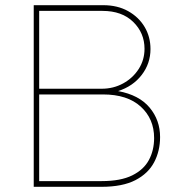

<svg xmlns="http://www.w3.org/2000/svg" viewBox="-20 -720 692 740"><path d="M110 0V-700H378Q433 -700 474 -677Q515 -654 537.5 -616Q560 -578 560 -531Q560 -475 526 -431Q492 -387 435 -369Q516 -354 556.5 -305.5Q597 -257 597 -192Q597 -138 574 -94.5Q551 -51 501.5 -25.5Q452 0 371 0ZM131 -378H372Q417 -378 454.5 -398.5Q492 -419 514.5 -454Q537 -489 537 -532Q537 -593 493.5 -635.5Q450 -678 375 -678H131ZM131 -22H372Q445 -22 489.5 -44Q534 -66 554 -103.5Q574 -141 574 -188Q574 -262 522.5 -309Q471 -356 377 -356H131Z"/></svg>

Font: Lexend Thin
Style: Regular
Weight: 100
Designer: Bonnie Shaver-Troup, Thomas Jockin
Foundry: Lexend
Version: Version 1.007; ttfautohint (v1.8.3)